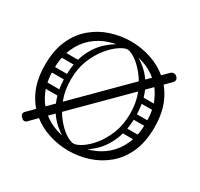

<svg xmlns="http://www.w3.org/2000/svg" viewBox="-151 -898 1136 1093"><g transform="rotate(30 417.0 -351.0)"><path d="M721 -351Q721 -432 695.5 -490.5Q670 -549 627 -586.5Q584 -624 529.5 -642Q475 -660 417 -660Q359 -660 304.5 -642Q250 -624 207 -586.5Q164 -549 138.5 -490.5Q113 -432 113 -351Q113 -270 138.5 -211.5Q164 -153 207 -115.5Q250 -78 304.5 -60Q359 -42 417 -42Q475 -42 529.5 -60Q584 -78 627 -115.5Q670 -153 695.5 -211.5Q721 -270 721 -351ZM58 -351Q58 -446 88.5 -514Q119 -582 171 -625.5Q223 -669 287 -689.5Q351 -710 417 -710Q483 -710 547 -689.5Q611 -669 663 -625.5Q715 -582 745.5 -514Q776 -446 776 -351Q776 -256 745.5 -188Q715 -120 663 -76.5Q611 -33 547 -12.5Q483 8 417 8Q351 8 287 -12.5Q223 -33 171 -76.5Q119 -120 88.5 -188Q58 -256 58 -351ZM222 -252Q222 -243 217 -238Q212 -233 205 -233H110Q94 -233 94 -252Q94 -269 111 -269H205Q222 -269 222 -252ZM220 -451Q220 -442 215 -437Q210 -432 203 -432H108Q92 -432 92 -451Q92 -468 109 -468H203Q220 -468 220 -451ZM214 -350Q214 -341 209 -336Q204 -331 197 -331H102Q86 -331 86 -350Q86 -367 103 -367H197Q214 -367 214 -350ZM613 -252Q613 -269 630 -269H724Q741 -269 741 -252Q741 -233 725 -233H630Q623 -233 618 -238Q613 -243 613 -252ZM615 -451Q615 -468 632 -468H726Q743 -468 743 -451Q743 -432 727 -432H632Q625 -432 620 -437Q615 -442 615 -451ZM621 -350Q621 -367 638 -367H732Q749 -367 749 -350Q749 -331 733 -331H638Q631 -331 626 -336Q621 -341 621 -350ZM439 -18 422 -42Q442 -42 474.5 -63Q507 -84 539.5 -124Q572 -164 594.5 -221Q617 -278 617 -351Q617 -423 594 -480Q571 -537 538 -577.5Q505 -618 473 -639Q441 -660 422 -660L438 -680Q498 -658 546.5 -615.5Q595 -573 623.5 -508Q652 -443 652 -351Q652 -260 623.5 -193.5Q595 -127 547 -84Q499 -41 439 -18ZM405 -18Q346 -41 297.5 -84Q249 -127 220.5 -193.5Q192 -260 192 -351Q192 -443 220.5 -508Q249 -573 298 -615.5Q347 -658 406 -680L422 -660Q403 -660 371 -639Q339 -618 306 -577.5Q273 -537 250 -480Q227 -423 227 -351Q227 -278 249.5 -221Q272 -164 304.5 -124Q337 -84 369.5 -63Q402 -42 422 -42ZM738 -666Q757 -646 737 -627Q691 -581 630.5 -520.5Q570 -460 502.5 -392.5Q435 -325 367.5 -257.5Q300 -190 239 -129Q178 -68 132 -21Q115 -4 96 -23Q76 -43 93 -60L698 -666Q706 -674 717 -674.5Q728 -675 738 -666Z"/></g></svg>

Font: Agu Display Uzo
Style: Regular
Weight: 400
Version: Version 1.103